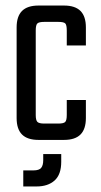

<svg xmlns="http://www.w3.org/2000/svg" viewBox="-20 -505 365 693"><path d="M109 -395V-90Q109 -71 115 -65Q121 -59 140 -59H164V0H119Q79 0 59.5 -19.5Q40 -39 40 -79V-406Q40 -446 59.5 -465.5Q79 -485 119 -485H171V-426H140Q121 -426 115 -420.5Q109 -415 109 -395ZM221 -341V-395Q221 -415 215.5 -420.5Q210 -426 190 -426H156V-485H211Q251 -485 270.5 -465.5Q290 -446 290 -406V-341ZM221 -90V-144H290V-79Q290 -39 270.5 -19.5Q251 0 211 0H156V-59H190Q210 -59 215.5 -65Q221 -71 221 -90ZM136 73V51H201V79Q201 125 177 146.5Q153 168 112 168H64V110H101Q121 110 128.5 101Q136 92 136 73Z"/></svg>

Font: Teko Variable Light
Style: Regular
Weight: 300
Designer: Manushi Parikh, Jonny Pinhorn
Foundry: Indian Type Foundry
Version: Version 3.000